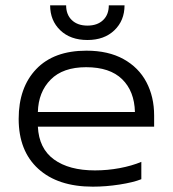

<svg xmlns="http://www.w3.org/2000/svg" viewBox="-20 -685 648 720"><path d="M168 -665H228Q228 -630 249.5 -609.5Q271 -589 308 -589Q345 -589 366.5 -609.5Q388 -630 388 -665H447Q447 -608 409 -571.5Q371 -535 308 -535Q244 -535 206 -571.5Q168 -608 168 -665ZM50 -239Q50 -357 116 -426Q182 -495 304 -495Q386 -495 443 -463.5Q500 -432 529 -377Q558 -322 558 -252V-210H122Q126 -128 182.5 -87Q239 -46 336 -46Q383 -46 428.5 -54.5Q474 -63 510 -78V-13Q480 -1 428.5 7Q377 15 328 15Q197 15 123.5 -52Q50 -119 50 -239ZM486 -265Q484 -343 438 -388Q392 -433 303 -433Q216 -433 170 -386.5Q124 -340 122 -265Z"/></svg>

Font: Prompt Light
Style: Regular
Weight: 300
Designer: Katatrad Team
Foundry: CadsonDemak
Version: Version 1.001